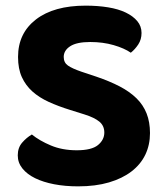

<svg xmlns="http://www.w3.org/2000/svg" viewBox="-20 -644 586 681"><path d="M252 -111Q305 -111 327.5 -129.5Q350 -148 350 -174Q350 -198 332.5 -212.5Q315 -227 280 -238L229 -254Q187 -267 153 -282.5Q119 -298 95 -319.5Q71 -341 57.5 -370.5Q44 -400 44 -442Q44 -526 107.5 -575Q171 -624 284 -624Q327 -624 363.5 -618Q400 -612 426 -599.5Q452 -587 467 -569Q482 -551 482 -527Q482 -504 470.5 -486.5Q459 -469 444 -457Q421 -473 383 -484Q345 -495 300 -495Q252 -495 229 -480Q206 -465 206 -442Q206 -422 221 -411.5Q236 -401 268 -390L322 -372Q369 -356 404.5 -337.5Q440 -319 464 -295.5Q488 -272 500 -241.5Q512 -211 512 -172Q512 -130 495.5 -95.5Q479 -61 446.5 -36Q414 -11 366.5 3Q319 17 257 17Q211 17 172 9.5Q133 2 104.5 -12Q76 -26 59.5 -46.5Q43 -67 43 -93Q43 -120 58.5 -138Q74 -156 93 -167Q120 -145 160.5 -128Q201 -111 252 -111Z"/></svg>

Font: Baloo Bhaina 2
Style: Bold
Weight: 700
Designer: Yesha Goshar, Manish Minz, Shuchita Grover and Ek Type
Foundry: Ek Type
Version: Version 1.640;hotconv 1.0.111;makeotfexe 2.5.65597; ttfautoh